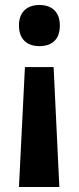

<svg xmlns="http://www.w3.org/2000/svg" viewBox="-20 -616 317 770"><path d="M220 -514C220 -571 185 -596 138 -596C91 -596 56 -570 56 -514C56 -456 91 -431 138 -431C186 -431 220 -455 220 -514ZM80 -347 56 134H218L195 -347Z"/></svg>

Font: Noto Sans Tamil UI SemiCondensed
Style: Bold
Weight: 700
Width: 4
Designer: Jelle Bosma - Monotype Design Team
Foundry: Monotype Imaging Inc.
Version: Version 2.004